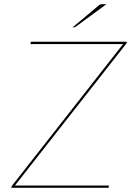

<svg xmlns="http://www.w3.org/2000/svg" viewBox="-20 -900 630 920"><path d="M588 -700 587 -695Q586 -692.5 585.2 -691.2Q584.5 -690 582 -687L51.5 -11H502L500 0H34L35 -5Q36 -7.5 36.8 -8.5Q37.5 -9.5 39 -12L570 -689H126L128 -700ZM490 -880 343 -772Q338.5 -769 334 -769H328L452 -873Q456.5 -877 460.5 -878.5Q464.5 -880 472 -880Z"/></svg>

Font: Lato Hairline
Style: Italic
Weight: 250
Italic angle: -7°
Designer: Lukasz Dziedzic
Foundry: Lukasz Dziedzic
Version: Version 1.104; Western+Polish opensource